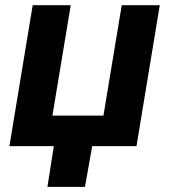

<svg xmlns="http://www.w3.org/2000/svg" viewBox="-20 -561 649 737"><path d="M16.1 0 105.5 -541H251.5L181.2 -117.2H377L447.3 -541H593.3L503.9 0ZM162.1 156.2 191.4 -31.2H339.4L306.2 156.2Z"/></svg>

Font: Inter 17pt
Style: Bold Italic
Weight: 700
Italic angle: -9.3988°
Version: Version 4.001;git-66647c0bb